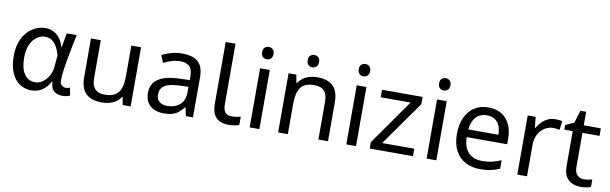

<svg xmlns="http://www.w3.org/2000/svg" viewBox="-48 -1219 5447 1714"><g transform="rotate(10 2676.0 -362.0)"><path d="M260 13Q199 13 152 -18.5Q105 -50 78.5 -111.5Q52 -173 52 -262Q52 -356 85 -421.5Q118 -487 172.5 -522Q227 -557 290 -557Q324 -557 356.5 -543Q389 -529 415.5 -497.5Q442 -466 457 -414H460L483 -543H573Q562 -490 550.5 -431Q539 -372 528.5 -314.5Q518 -257 511.5 -206.5Q505 -156 505 -119Q505 -92 520.5 -77.5Q536 -63 559 -63Q568 -63 578 -65Q588 -67 596 -71L609 -1Q598 4 581 8.5Q564 13 540 13Q492 13 462.5 -13.5Q433 -40 433 -97H429Q367 13 260 13ZM279 -64Q315 -64 347.5 -86.5Q380 -109 402 -147.5Q424 -186 427 -232L436 -335Q424 -379 408.5 -407.5Q393 -436 375 -452Q357 -468 337.5 -474Q318 -480 299 -480Q260 -480 225 -455.5Q190 -431 168 -383Q146 -335 146 -263Q146 -168 181.5 -116Q217 -64 279 -64Z M1158 -536V0H1086L1073 -71H1069Q1052 -43 1025 -25Q998 -7 966 1.5Q934 10 899 10Q835 10 791.5 -10.5Q748 -31 726 -74Q704 -117 704 -185V-536H793V-191Q793 -127 822 -95Q851 -63 912 -63Q972 -63 1006.5 -85.5Q1041 -108 1055.5 -151.5Q1070 -195 1070 -257V-536Z M1531 -545Q1629 -545 1676 -502Q1723 -459 1723 -365V0H1659L1642 -76H1638Q1615 -47 1590.5 -27.5Q1566 -8 1534.5 1Q1503 10 1458 10Q1410 10 1371.5 -7Q1333 -24 1311 -59.5Q1289 -95 1289 -149Q1289 -229 1352 -272.5Q1415 -316 1546 -320L1637 -323V-355Q1637 -422 1608 -448Q1579 -474 1526 -474Q1484 -474 1446 -461.5Q1408 -449 1375 -433L1348 -499Q1383 -518 1431 -531.5Q1479 -545 1531 -545ZM1557 -259Q1457 -255 1418.5 -227Q1380 -199 1380 -148Q1380 -103 1407.5 -82Q1435 -61 1478 -61Q1546 -61 1591 -98.5Q1636 -136 1636 -214V-262Z M2047 10Q2003 10 1968.5 -4.5Q1934 -19 1914 -55.5Q1894 -92 1894 -157V-714H1983V-165Q1983 -117 2001.5 -93Q2020 -69 2060 -69Q2082 -69 2105.5 -72.5Q2129 -76 2142 -80V-6Q2128 1 2100.5 5.5Q2073 10 2047 10Z M2325 -536V0H2237V-536ZM2282 -737Q2302 -737 2317.5 -723.5Q2333 -710 2333 -681Q2333 -653 2317.5 -639Q2302 -625 2282 -625Q2260 -625 2245 -639Q2230 -653 2230 -681Q2230 -710 2245 -723.5Q2260 -737 2282 -737Z M2695 -737Q2715 -737 2730.5 -723.5Q2746 -710 2746 -681Q2746 -653 2730.5 -639Q2715 -625 2695 -625Q2673 -625 2658 -639Q2643 -653 2643 -681Q2643 -710 2658 -723.5Q2673 -737 2695 -737ZM2753 -546Q2849 -546 2898 -499.5Q2947 -453 2947 -349V0H2860V-343Q2860 -408 2831 -440Q2802 -472 2740 -472Q2651 -472 2617 -422Q2583 -372 2583 -278V0H2495V-536H2566L2579 -463H2584Q2602 -491 2628.5 -509.5Q2655 -528 2687 -537Q2719 -546 2753 -546Z M3201 -536V0H3113V-536ZM3158 -737Q3178 -737 3193.5 -723.5Q3209 -710 3209 -681Q3209 -653 3193.5 -639Q3178 -625 3158 -625Q3136 -625 3121 -639Q3106 -653 3106 -681Q3106 -710 3121 -723.5Q3136 -737 3158 -737Z M3717 0H3325V-58L3613 -468H3342V-536H3710V-470L3426 -68H3717Z M3929 -536V0H3841V-536ZM3886 -737Q3906 -737 3921.5 -723.5Q3937 -710 3937 -681Q3937 -653 3921.5 -639Q3906 -625 3886 -625Q3864 -625 3849 -639Q3834 -653 3834 -681Q3834 -710 3849 -723.5Q3864 -737 3886 -737Z M4306 -546Q4375 -546 4424.5 -516Q4474 -486 4500.5 -431.5Q4527 -377 4527 -304V-251H4160Q4162 -160 4206.5 -112.5Q4251 -65 4331 -65Q4382 -65 4421.5 -74.5Q4461 -84 4503 -102V-25Q4462 -7 4422 1.5Q4382 10 4327 10Q4251 10 4192.5 -21Q4134 -52 4101.5 -113.5Q4069 -175 4069 -264Q4069 -352 4098.5 -415Q4128 -478 4181.5 -512Q4235 -546 4306 -546ZM4305 -474Q4242 -474 4205.5 -433.5Q4169 -393 4162 -321H4435Q4435 -367 4421 -401Q4407 -435 4378.5 -454.5Q4350 -474 4305 -474Z M4913 -546Q4928 -546 4945.5 -544.5Q4963 -543 4976 -540L4965 -459Q4952 -462 4936.5 -464Q4921 -466 4907 -466Q4876 -466 4848 -453Q4820 -440 4798 -416.5Q4776 -393 4763.5 -360Q4751 -327 4751 -286V0H4663V-536H4735L4745 -438H4749Q4766 -468 4790 -492.5Q4814 -517 4845 -531.5Q4876 -546 4913 -546Z M5255 -62Q5275 -62 5296 -65.5Q5317 -69 5330 -73V-6Q5316 1 5290 5.5Q5264 10 5240 10Q5198 10 5162.5 -4.5Q5127 -19 5105 -55Q5083 -91 5083 -156V-468H5007V-510L5084 -545L5119 -659H5171V-536H5326V-468H5171V-158Q5171 -109 5194.5 -85.5Q5218 -62 5255 -62Z"/></g></svg>

Font: uhindi25
Style: Book
Weight: 400
Designer: Jelle Bosma - Monotype Design Team
Foundry: Monotype Imaging Inc.
Version: Version 2.003